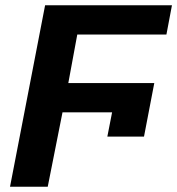

<svg xmlns="http://www.w3.org/2000/svg" viewBox="-20 -708 672 728"><path d="M611 -577H273L239 -393H565L526 -190H387L405 -282H217L161 0H18L151 -688H632Z"/></svg>

Font: Libra Sans
Style: Bold Italic
Weight: 700
Italic angle: -12°
Foundry: Context Ltd
Version: Version 1.002